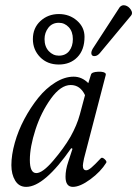

<svg xmlns="http://www.w3.org/2000/svg" viewBox="-20 -708 530 741"><path d="M365.2 -502.9Q356 -492.2 345.7 -491.5Q335.4 -490.7 333 -499Q330.6 -507.3 337.9 -520L441.9 -680.2Q450.7 -690.4 463.6 -687Q476.6 -683.6 485.1 -670.4Q493.7 -657.2 485.8 -647.9ZM207 -459Q162.6 -459 134.8 -487.5Q106.9 -516.1 106.9 -557.1Q106.9 -600.1 136.2 -627Q165.5 -653.8 207 -653.8Q248 -653.8 277.1 -628.4Q306.2 -603 306.2 -565.9Q306.2 -515.6 278.6 -487.3Q251 -459 207 -459ZM207 -493.2Q232.9 -493.2 247.1 -511.2Q261.2 -529.3 261.2 -557.1Q261.2 -585.9 245.4 -603Q229.5 -620.1 207 -620.1Q181.6 -620.1 166.7 -601.1Q151.9 -582 151.9 -557.1Q151.9 -528.3 168.2 -510.7Q184.6 -493.2 207 -493.2ZM81.1 13.2Q53.2 13.2 38.6 -11Q23.9 -35.2 23.9 -70.8Q23.9 -109.9 37.1 -157Q50.3 -204.1 74 -248.5Q97.7 -293 127.4 -330.1Q157.2 -367.2 193.4 -389.6Q229.5 -412.1 264.2 -412.1Q295.9 -412.1 320.8 -387.2L331.1 -419.9Q333.5 -430.2 358.9 -431.2Q384.3 -432.1 388.2 -422.9Q388.7 -420.9 388.2 -418.9L304.2 -96.2Q299.8 -74.2 299.8 -68.8Q299.8 -50.8 313 -50.8Q320.8 -50.8 333.7 -62Q346.7 -73.2 369.1 -97.2Q374 -102.5 383.5 -94Q393.1 -85.4 390.1 -80.1Q368.7 -45.4 328.9 -16.1Q289.1 13.2 261.2 13.2Q232.9 13.2 232.9 -25.9Q232.9 -52.7 243.2 -83L259.8 -133.8L254.9 -136.2Q150.9 13.2 81.1 13.2ZM120.1 -40Q144.5 -40 185.5 -88.1Q226.6 -136.2 252 -180.2Q276.9 -224.6 288.1 -266.1L308.1 -340.8Q289.6 -379.9 252.9 -379.9Q214.4 -379.9 176.5 -327.4Q138.7 -274.9 116.9 -207.8Q95.2 -140.6 95.2 -90.8Q95.2 -40 120.1 -40Z"/></svg>

Font: Junicode SmCond
Style: Italic
Weight: 400
Width: 4
Italic angle: -11°
Designer: Peter S. Baker
Version: Version 2.206